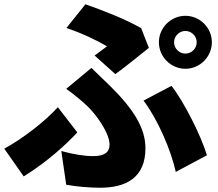

<svg xmlns="http://www.w3.org/2000/svg" viewBox="-20 -828 1019 899"><path d="M795 -630C795 -659 819 -683 848 -683C877 -683 901 -659 901 -630C901 -601 877 -577 848 -577C819 -577 795 -601 795 -630ZM724 -630C724 -562 780 -506 848 -506C916 -506 972 -562 972 -630C972 -698 916 -754 848 -754C780 -754 724 -698 724 -630ZM520 -481C561 -510 649 -581 677 -604L641 -696C569 -738 465 -778 380 -808L291 -697C365 -672 438 -637 481 -611C468 -601 445 -584 423 -568ZM290 37C340 46 399 51 449 51C569 51 661 5 661 -134C661 -227 607 -316 493 -428C466 -455 440 -478 408 -510L290 -412C326 -387 361 -357 388 -332C426 -297 493 -207 493 -151C493 -115 469 -97 416 -97C376 -97 324 -105 267 -121ZM949 -101C920 -196 841 -352 783 -426L652 -357C718 -270 781 -125 803 -23ZM342 -208 251 -326C191 -260 87 -179 0 -132L91 -2C202 -71 288 -150 342 -208Z"/></svg>

Font: GenEiGothic-pro-Heavy
Style: Bold
Weight: 900
Designer: Ryoko NISHIZUKA (kana & ideographs); Paul D. Hunt (Latin, Greek & Cyrillic); Wenlong ZHANG (bopomofo); Sandoll Communica
Foundry: Adobe Systems Incorporated; o_tamon
Version: Version 1.000.140830